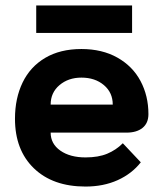

<svg xmlns="http://www.w3.org/2000/svg" viewBox="-20 -675 600 705"><path d="M35 -239Q35 -314 63 -372Q91 -430 146 -462.5Q201 -495 279 -495Q355 -495 411 -463.5Q467 -432 496 -377.5Q525 -323 525 -256Q525 -223 503.5 -205.5Q482 -188 444 -188H166Q166 -147 201.5 -122Q237 -97 294 -97Q341 -97 373.5 -110.5Q406 -124 431 -149L497 -79Q464 -37 412 -13.5Q360 10 294 10Q174 10 104.5 -57Q35 -124 35 -239ZM394 -291Q394 -335 361.5 -362.5Q329 -390 279 -390Q231 -390 198.5 -362.5Q166 -335 166 -291ZM113 -655H465V-554H113Z"/></svg>

Font: Niramit
Style: Bold
Weight: 700
Designer: Katatrad Aksorn Co.,Ltd.
Foundry: Cadson Demak Co.,Ltd.
Version: Version 1.001; ttfautohint (v1.6)